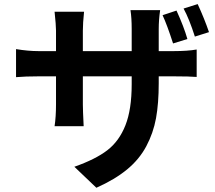

<svg xmlns="http://www.w3.org/2000/svg" viewBox="-20 -845 1040 929"><path d="M991.2 -689.5 922.9 -668Q895.5 -753.9 868.2 -803.7L936.5 -825.2Q969.7 -752.9 991.2 -689.5ZM886.7 -656.2 817.4 -634.8Q788.1 -725.6 766.6 -771.5L834 -793.9Q870.1 -714.8 886.7 -656.2ZM748 -597.7H821.3Q887.7 -597.7 931.6 -605.5V-472.7Q897.5 -475.6 822.3 -475.6H748V-442.4Q748 -344.7 734.9 -272.9Q721.7 -201.2 688 -137.7Q654.3 -74.2 595.2 -25.4Q536.1 23.4 446.3 63.5L339.8 -38.1Q442.4 -74.2 499.5 -118.2Q556.6 -162.1 586.9 -238.8Q617.2 -315.4 617.2 -437.5V-475.6H380.9V-339.8Q380.9 -312.5 384.8 -234.4H244.1Q251 -280.3 251 -339.8V-475.6H166Q102.5 -475.6 57.6 -471.7V-607.4Q116.2 -597.7 166 -597.7H251V-697.3Q251 -722.7 244.1 -788.1H386.7Q380.9 -732.4 380.9 -696.3V-597.7H617.2V-704.1Q617.2 -758.8 611.3 -795.9H754.9Q748 -750 748 -704.1Z"/></svg>

Font: GenEi Gothic M Regular
Style: Bold
Weight: 700
Designer: o_tamon (Modified); [Source Han Sans]
Ryoko NISHIZUKA  (kana & ideographs); Paul D. Hunt (Latin, Greek & Cyrillic); Wenl
Version: Version 1.1a;Original Version 1.004